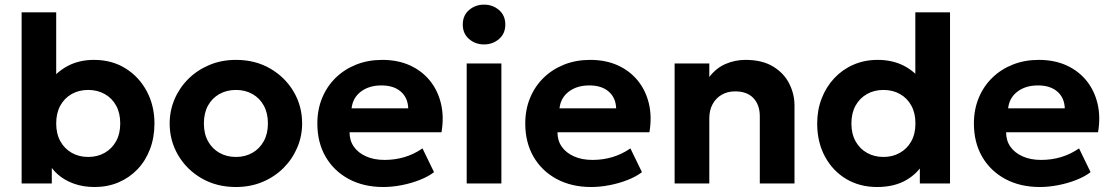

<svg xmlns="http://www.w3.org/2000/svg" viewBox="-20 -772 4676 808"><path d="M378 15Q330 15 290.5 0.8Q251 -13.5 222.2 -39Q193.5 -64.5 178 -98L198 -130.5V0H71V-720H216.5V-390L184 -423.5Q218.5 -470 266.2 -495Q314 -520 375.5 -520Q450.5 -520 507.8 -484.5Q565 -449 597.5 -388.2Q630 -327.5 630 -252.5Q630 -193.5 611.2 -144.2Q592.5 -95 558.5 -59.5Q524.5 -24 478.8 -4.5Q433 15 378 15ZM351 -111.5Q390 -111.5 420.5 -128.8Q451 -146 468.5 -177.5Q486 -209 486 -252.5Q486 -296 468.8 -327.5Q451.5 -359 420.8 -376.2Q390 -393.5 351 -393.5Q312 -393.5 281.5 -376.2Q251 -359 233.8 -327.5Q216.5 -296 216.5 -252.5Q216.5 -209 234 -177.5Q251.5 -146 282 -128.8Q312.5 -111.5 351 -111.5Z M973 15Q891.5 15 828.5 -21.5Q765.5 -58 729.8 -118.8Q694 -179.5 694 -252.5Q694 -306 714.5 -354.2Q735 -402.5 772.5 -439.8Q810 -477 861 -498.5Q912 -520 973 -520Q1054.5 -520 1117.2 -483.5Q1180 -447 1215.8 -386.2Q1251.5 -325.5 1251.5 -252.5Q1251.5 -199.5 1231 -151Q1210.5 -102.5 1173.2 -65.2Q1136 -28 1085 -6.5Q1034 15 973 15ZM973 -111.5Q1011.5 -111.5 1042 -128.8Q1072.5 -146 1090 -177.8Q1107.5 -209.5 1107.5 -252.5Q1107.5 -296 1090.2 -327.5Q1073 -359 1042.5 -376.2Q1012 -393.5 973 -393.5Q934 -393.5 903.2 -376.2Q872.5 -359 855.2 -327.5Q838 -296 838 -252.5Q838 -209 855.5 -177.5Q873 -146 903.5 -128.8Q934 -111.5 973 -111.5Z M1593 15Q1510.5 15 1448 -18.5Q1385.5 -52 1350.5 -112Q1315.5 -172 1315.5 -252.5Q1315.5 -311 1335.8 -360Q1356 -409 1392.8 -444.8Q1429.5 -480.5 1479.2 -500.2Q1529 -520 1588.5 -520Q1654 -520 1704.8 -497Q1755.5 -474 1789 -432.8Q1822.5 -391.5 1835.8 -336Q1849 -280.5 1838 -215.5H1451Q1451 -180.5 1469.2 -154.5Q1487.5 -128.5 1520.8 -113.8Q1554 -99 1598.5 -99Q1642.5 -99 1682.5 -111Q1722.5 -123 1758 -147.5L1806.5 -47.5Q1782.5 -29 1746.5 -14.8Q1710.5 -0.5 1670.2 7.2Q1630 15 1593 15ZM1459.5 -316H1698Q1696.5 -360.5 1666.8 -386.5Q1637 -412.5 1585 -412.5Q1533 -412.5 1498.8 -386.5Q1464.5 -360.5 1459.5 -316Z M1944 0V-505H2090V0ZM2017 -585Q1980.5 -585 1954 -607.8Q1927.5 -630.5 1927.5 -668.5Q1927.5 -707 1954 -729.8Q1980.5 -752.5 2017 -752.5Q2053.5 -752.5 2080 -729.8Q2106.5 -707 2106.5 -668.5Q2106.5 -630.5 2080 -607.8Q2053.5 -585 2017 -585Z M2468 15Q2385.5 15 2323 -18.5Q2260.5 -52 2225.5 -112Q2190.5 -172 2190.5 -252.5Q2190.5 -311 2210.8 -360Q2231 -409 2267.8 -444.8Q2304.5 -480.5 2354.2 -500.2Q2404 -520 2463.5 -520Q2529 -520 2579.8 -497Q2630.5 -474 2664 -432.8Q2697.5 -391.5 2710.8 -336Q2724 -280.5 2713 -215.5H2326Q2326 -180.5 2344.2 -154.5Q2362.5 -128.5 2395.8 -113.8Q2429 -99 2473.5 -99Q2517.5 -99 2557.5 -111Q2597.5 -123 2633 -147.5L2681.5 -47.5Q2657.5 -29 2621.5 -14.8Q2585.5 -0.5 2545.2 7.2Q2505 15 2468 15ZM2334.5 -316H2573Q2571.5 -360.5 2541.8 -386.5Q2512 -412.5 2460 -412.5Q2408 -412.5 2373.8 -386.5Q2339.5 -360.5 2334.5 -316Z M2819 0V-505H2965V-448Q2994 -486 3033.8 -503Q3073.5 -520 3117 -520Q3187.5 -520 3233.2 -492.2Q3279 -464.5 3301.2 -420.5Q3323.5 -376.5 3323.5 -328V0H3177.5V-282.5Q3177.5 -330.5 3150.8 -359Q3124 -387.5 3073.5 -387.5Q3041.5 -387.5 3017 -373.2Q2992.5 -359 2978.8 -333.5Q2965 -308 2965 -274.5V0Z M3671 15Q3598 15 3541.2 -18.8Q3484.5 -52.5 3451.8 -113Q3419 -173.5 3419 -252.5Q3419 -309 3437.8 -357.5Q3456.5 -406 3490.5 -442.5Q3524.5 -479 3571 -499.5Q3617.5 -520 3673.5 -520Q3735 -520 3782.8 -495.8Q3830.5 -471.5 3865 -425L3832 -391.5V-720H3978V0H3851V-128L3871 -95Q3847.5 -46.5 3796.5 -15.8Q3745.5 15 3671 15ZM3698 -111.5Q3736.5 -111.5 3767 -128.8Q3797.5 -146 3815 -177.5Q3832.5 -209 3832.5 -252.5Q3832.5 -296 3815.2 -327.5Q3798 -359 3767.5 -376.2Q3737 -393.5 3698 -393.5Q3659 -393.5 3628.5 -376.2Q3598 -359 3580.5 -327.5Q3563 -296 3563 -252.5Q3563 -209 3580.5 -177.5Q3598 -146 3628.5 -128.8Q3659 -111.5 3698 -111.5Z M4356 15Q4273.5 15 4211 -18.5Q4148.5 -52 4113.5 -112Q4078.5 -172 4078.5 -252.5Q4078.5 -311 4098.8 -360Q4119 -409 4155.8 -444.8Q4192.5 -480.5 4242.2 -500.2Q4292 -520 4351.5 -520Q4417 -520 4467.8 -497Q4518.5 -474 4552 -432.8Q4585.5 -391.5 4598.8 -336Q4612 -280.5 4601 -215.5H4214Q4214 -180.5 4232.2 -154.5Q4250.5 -128.5 4283.8 -113.8Q4317 -99 4361.5 -99Q4405.5 -99 4445.5 -111Q4485.5 -123 4521 -147.5L4569.5 -47.5Q4545.5 -29 4509.5 -14.8Q4473.5 -0.5 4433.2 7.2Q4393 15 4356 15ZM4222.5 -316H4461Q4459.5 -360.5 4429.8 -386.5Q4400 -412.5 4348 -412.5Q4296 -412.5 4261.8 -386.5Q4227.5 -360.5 4222.5 -316Z"/></svg>

Font: Geologica Cursive SemiBold
Style: Regular
Weight: 600
Designer: Sindre Bremnes, Frode Helland
Foundry: Monokrom Skriftforlag AS
Version: Version 1.010;gftools[0.9.28]